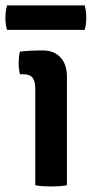

<svg xmlns="http://www.w3.org/2000/svg" viewBox="-41 -685 339 710"><path d="M206.5 0Q194 2.5 178.8 3.5Q163.5 4.5 148 4.5Q132.5 4.5 117.2 3.5Q102 2.5 89.5 0V-357Q89.5 -383.5 79.8 -397Q70 -410.5 45 -410.5H32.5Q28 -430 28 -451.5Q28 -461.5 29 -472.2Q30 -483 32.5 -494Q53 -496.5 71.8 -497.5Q90.5 -498.5 103 -498.5H118Q159 -498.5 182.8 -472.5Q206.5 -446.5 206.5 -402ZM-15 -574.5Q-21 -595.5 -21 -619Q-21 -642.5 -15 -665H272.5Q275.5 -652.5 276.8 -643.2Q278 -634 278 -620Q278 -596 272.5 -574.5Z"/></svg>

Font: Signika Medium
Style: Regular
Weight: 500
Designer: Anna Giedry
Foundry: Anna Giedry
Version: Version 2.000